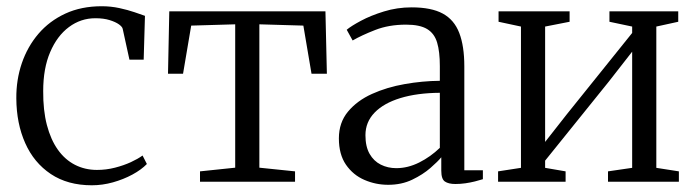

<svg xmlns="http://www.w3.org/2000/svg" viewBox="-20 -568 2171 600"><path d="M267 11Q191.5 11 138.8 -24.2Q86 -59.5 58.8 -120.8Q31.5 -182 31 -260.5Q30.5 -318.5 48.2 -370.5Q66 -422.5 100.2 -462.5Q134.5 -502.5 184.2 -525.5Q234 -548.5 298 -548.5Q326 -548.5 352.8 -542.8Q379.5 -537 400.5 -529.8Q421.5 -522.5 433 -518.5L429 -381.5H384.5L363.5 -477.5Q362.5 -484 351.8 -491.8Q341 -499.5 322.5 -505.2Q304 -511 278 -511Q232.5 -511 195.5 -483.5Q158.5 -456 136.8 -405.2Q115 -354.5 115 -283.5Q114.5 -223.5 126.5 -177.5Q138.5 -131.5 160.8 -100.2Q183 -69 214.2 -53Q245.5 -37 283 -37Q312 -37 339.2 -44Q366.5 -51 388.8 -61.2Q411 -71.5 425.5 -82L439 -55.5Q421.5 -37.5 393.8 -22.5Q366 -7.5 333 1.8Q300 11 267 11Z M605 0V-32.5L715 -44V-492L577.5 -488L552 -337.5H505L509 -532.5H997L1001.5 -337.5H953.5L928 -488L790.5 -492V-44L902 -32.5V0Z M1193 9.5Q1154 9.5 1118.8 -5.8Q1083.5 -21 1061.2 -53.2Q1039 -85.5 1039 -135.5Q1039 -185 1067.5 -219.2Q1096 -253.5 1142.5 -274.5Q1189 -295.5 1244.5 -305.2Q1300 -315 1354.5 -315.5V-361.5Q1354.5 -406.5 1346 -435Q1337.5 -463.5 1314.8 -477.2Q1292 -491 1249 -491Q1195 -491 1152.2 -474.2Q1109.5 -457.5 1082 -441.5L1063.5 -475Q1077 -486.5 1107.8 -503Q1138.5 -519.5 1179.8 -532.2Q1221 -545 1266.5 -545Q1328 -545 1363.8 -525.5Q1399.5 -506 1415.2 -465Q1431 -424 1431 -360.5V-36H1489V-8Q1478 -4.5 1464 -1Q1450 2.5 1434.2 4.8Q1418.5 7 1403 7Q1381.5 7 1370.2 -0.8Q1359 -8.5 1359 -34.5V-76.5Q1348.5 -63.5 1325 -43Q1301.5 -22.5 1268.2 -6.5Q1235 9.5 1193 9.5ZM1218.5 -42.5Q1254.5 -42.5 1290 -60.2Q1325.5 -78 1354.5 -106V-278Q1283.5 -277.5 1231.2 -261.5Q1179 -245.5 1150.5 -216Q1122 -186.5 1122 -145.5Q1122 -110 1135 -87.2Q1148 -64.5 1170 -53.5Q1192 -42.5 1218.5 -42.5Z M1536.5 0V-32.5L1608 -43.5V-485L1538 -500V-532.5H1760V-500L1683.5 -485V-124.5L1751 -210.5L1955.5 -465V-485L1884.5 -500V-532.5H2099.5V-500L2031 -485V-43.5L2101.5 -32.5V0H1880V-32.5L1955.5 -43.5V-406.5L1882.5 -313L1683.5 -66V-43.5L1747.5 -32.5V0Z"/></svg>

Font: Merriweather 72pt Light
Style: Regular
Weight: 300
Version: Version 2.100